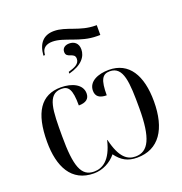

<svg xmlns="http://www.w3.org/2000/svg" viewBox="-154 -1013 1097 1157"><g transform="rotate(-20 394.5 -434.5)"><path d="M208 -761H218L220 -774C224 -803 246 -822 287 -822C364 -822 442 -761 553 -761H573V-824H566C464 -824 397 -879 318 -879C251 -879 214 -839 208 -761ZM318 -617V-606C403 -628 436 -673 436 -719C436 -759 410 -777 379 -777C354 -777 333 -765 333 -739C333 -695 391 -719 391 -675C391 -642 359 -629 318 -617ZM253 10C309 10 362 -18 396 -60C431 -12 470 10 530 10C670 10 740 -98 740 -275C740 -442 677 -546 548 -546C480 -546 416 -520 416 -460C416 -424 439 -406 485 -406C485 -505 503 -536 551 -536C638 -536 643 -431 643 -266C643 -74 605 0 523 0C472 0 426 -29 397 -152H395C366 -29 309 0 257 0C175 0 148 -74 148 -266C148 -427 148 -536 241 -536C285 -536 306 -512 306 -406C352 -406 375 -424 375 -459C375 -516 313 -546 241 -546C113 -546 51 -452 51 -265C51 -107 108 10 253 10Z"/></g></svg>

Font: Noto Serif Display
Style: Regular
Weight: 400
Designer: Monotype Design Team
Foundry: Monotype Imaging Inc.
Version: Version 2.009